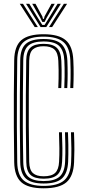

<svg xmlns="http://www.w3.org/2000/svg" viewBox="-20 -987 458 1014"><path d="M210.5 7.5Q128.5 7.5 92.5 -24.6Q56.5 -56.8 55 -130.5Q53.8 -230.8 53.1 -316.9Q52.5 -403 53.1 -487.9Q53.8 -572.8 55 -669Q56.2 -743 92.5 -774.6Q128.8 -806.2 209.8 -806.2Q290.2 -806.2 327.2 -774.6Q364.2 -743 367.2 -668.5Q368.2 -649 368.6 -630.9Q369 -612.8 368.9 -595.1Q368.8 -577.5 368.4 -559.5Q368 -541.5 367 -522H351Q352.2 -548 352.8 -571.6Q353.2 -595.2 352.9 -618.9Q352.5 -642.5 351.5 -668.2Q348.5 -736 315.2 -764.8Q282 -793.5 209.8 -793.5Q137.2 -793.5 104.6 -764.8Q72 -736 71 -668.5Q70 -584.8 69.4 -497.2Q68.8 -409.8 69.1 -318.2Q69.5 -226.8 71 -130.8Q72 -60.8 106.4 -33Q140.8 -5.2 210.5 -5.2Q285.2 -5.2 318.9 -34.5Q352.5 -63.8 355.5 -130.8Q357.2 -166.8 357 -203.6Q356.8 -240.5 354.8 -288.5H370.8Q373 -229.5 372.8 -194.6Q372.5 -159.8 371.2 -130.5Q368.2 -57 331.2 -24.8Q294.2 7.5 210.5 7.5ZM210.5 -17.8Q145.5 -17.8 116.8 -44.1Q88 -70.5 86.8 -130.8Q85.2 -232.2 84.8 -318Q84.2 -403.8 84.9 -487.9Q85.5 -572 86.8 -668.5Q87.5 -729 116.2 -755Q145 -781 209.8 -781Q278 -781 305.6 -753.2Q333.2 -725.5 335.8 -667.2Q336.5 -649 336.9 -631.9Q337.2 -614.8 337.2 -597.6Q337.2 -580.5 336.8 -561.9Q336.2 -543.2 335.2 -522H319.5Q321 -557.2 321.2 -583Q321.5 -608.8 321.1 -628.8Q320.8 -648.8 319.8 -667Q317.5 -718.5 293.6 -743.2Q269.8 -768 209.8 -768Q153.2 -768 128.4 -744.8Q103.5 -721.5 102.8 -668.2Q101.8 -584.5 101 -498.2Q100.2 -412 100.5 -321Q100.8 -230 102.8 -131.2Q103.8 -77.5 128.8 -54.1Q153.8 -30.8 210.5 -30.8Q268 -30.8 294.6 -54Q321.2 -77.2 323.8 -132.2Q325 -155 325.2 -179Q325.5 -203 324.9 -230Q324.2 -257 323.2 -288.5H339Q340.5 -250.5 340.9 -222.4Q341.2 -194.2 340.9 -172.6Q340.5 -151 339.8 -131.8Q337 -73 308.2 -45.4Q279.5 -17.8 210.5 -17.8ZM210.5 -43.2Q162.5 -43.2 141 -63.6Q119.5 -84 118.8 -131.2Q117.2 -224 116.6 -309.1Q116 -394.2 116.5 -481.6Q117 -569 118.5 -668.2Q119.2 -715 140.5 -735.2Q161.8 -755.5 209.8 -755.5Q258 -755.5 279.9 -734.6Q301.8 -713.8 304 -665.8Q305 -641 305.4 -617.8Q305.8 -594.5 305.2 -571Q304.8 -547.5 303.5 -522H287.8Q289 -548 289.4 -571.5Q289.8 -595 289.5 -618Q289.2 -641 288 -665.8Q286.2 -707.5 267.9 -725.1Q249.5 -742.8 209.8 -742.8Q172.8 -742.8 154 -726.4Q135.2 -710 134.2 -667.2Q133 -582.5 132.2 -498.2Q131.5 -414 132 -324.1Q132.5 -234.2 134.2 -132.2Q135.2 -89.8 153.9 -72.9Q172.5 -56 210.5 -56Q252.8 -56 271.5 -74Q290.2 -92 292 -133.2Q294 -168.2 293.6 -204.8Q293.2 -241.2 291.5 -288.5H307.2Q309.2 -241.2 309.5 -204.4Q309.8 -167.5 308 -133.2Q305.8 -85.2 283.2 -64.2Q260.8 -43.2 210.5 -43.2ZM84.5 -966.8H101.5L179.8 -844.2H163.2ZM117.5 -966.8H134.8L188 -879.5L203.5 -855.2H215.5L230.8 -879.5L284 -966.8H301.2L224.5 -844.2H194.2ZM150.2 -966.8H167.5L203.5 -900.2L206.8 -887.5H212.2L215.2 -900.2L251.8 -966.8H269L225.5 -891.5L215.5 -871.2H203.5L193.5 -891.5ZM317.2 -966.8H334.2L255.5 -844.2H239Z"/></svg>

Font: Big Shoulders Inline Text Thin
Style: Regular
Weight: 400
Version: Version 2.002